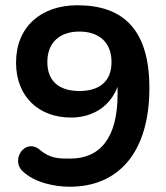

<svg xmlns="http://www.w3.org/2000/svg" viewBox="-20 -700 630 730"><path d="M245 10C435 10 548 -126 548 -365C548 -587 449 -680 274 -680C137 -680 41 -599 41 -462C41 -331 129 -253 250 -253C333 -253 399 -296 427 -370V-341C427 -179 363 -97 247 -97C207 -97 172 -96 132 -130C76 -177 20 -94 65 -50C110 -6 187 10 245 10ZM282 -354C210 -354 160 -387 160 -464C160 -541 210 -580 282 -580C354 -580 404 -541 404 -464C404 -387 354 -354 282 -354Z"/></svg>

Font: SN Pro SemiBold
Style: Regular
Weight: 600
Designer: Tobias Whetton
Foundry: Supernotes
Version: Version 1.003;Glyphs 3.3 (3324)